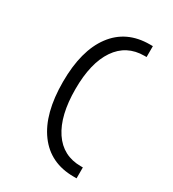

<svg xmlns="http://www.w3.org/2000/svg" viewBox="-210 -905 1007 1118"><g transform="rotate(30 293.0 -346.5)"><path d="M463.4 97.7Q306.2 97.7 220 -19.3Q133.8 -136.2 133.8 -349.6Q133.8 -560.1 220 -675.5Q306.2 -791 463.4 -791H483.4V-717.8H469.7Q349.1 -717.8 283.4 -621.3Q217.8 -524.9 217.8 -349.6Q217.8 -171.9 283.4 -73.7Q349.1 24.4 469.7 24.4H483.4V97.7Z"/></g></svg>

Font: Cascadia Code PL SemiLight
Style: Regular
Weight: 350
Monospace: yes
Designer: Aaron Bell
Foundry: Saja Typeworks
Version: Version 2404.023; ttfautohint (v1.8.4)